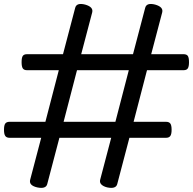

<svg xmlns="http://www.w3.org/2000/svg" viewBox="-20 -917 965 960"><path d="M166 20Q123 10 131 -19L186 -228H28Q13 -228 6.5 -237Q0 -246 0 -268Q0 -291 6.5 -299.5Q13 -308 28 -308H207L274 -566H115Q100 -566 94 -575Q88 -584 88 -606Q88 -629 94 -637.5Q100 -646 115 -646H295L356 -878Q363 -905 406 -894Q448 -882 441 -855L386 -646H645L706 -878Q713 -905 756 -894Q798 -882 791 -855L736 -646H898Q913 -646 919 -637.5Q925 -629 925 -606Q925 -584 919 -575Q913 -566 898 -566H715L648 -308H810Q825 -308 831.5 -299.5Q838 -291 838 -268Q838 -246 831.5 -237Q825 -228 810 -228H627L566 4Q559 29 516 20Q496 15 486.5 5Q477 -5 481 -19L536 -228H277L216 4Q209 29 166 20ZM298 -308H557L624 -566H365Z"/></svg>

Font: Playwrite AR
Style: Regular
Weight: 400
Designer: Veronika Burian, José Scaglione
Foundry: TypeTogether
Version: Version 1.002